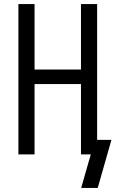

<svg xmlns="http://www.w3.org/2000/svg" viewBox="-20 -755 565 939"><path d="M377 164 424 0H376V-344H149V0H70V-735H149V-415H376V-735H455V-71H525L458 164Z"/></svg>

Font: Iosevka Pride
Style: Regular
Weight: 400
Monospace: yes
Designer: Belleve Invis
Foundry: Belleve Invis
Version: Version 30.3.1; ttfautohint (v1.8.4)